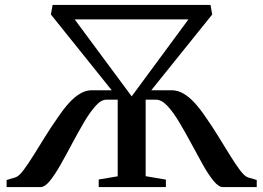

<svg xmlns="http://www.w3.org/2000/svg" viewBox="-20 -763 1074 783"><path d="M7 0V-29L42.5 -39.5Q56.5 -43.5 75.2 -68.2Q94 -93 117 -130Q140 -167 165.8 -208.5Q191.5 -250 218 -287Q239.5 -319 261.5 -343.2Q283.5 -367.5 306.8 -381.2Q330 -395 354.5 -395H435.5L187.5 -704L194.5 -743H838.5L845.5 -704L597 -395H679.5Q705 -395 728.5 -381.2Q752 -367.5 774.2 -343Q796.5 -318.5 818 -286.5Q844 -249.5 869.5 -208.2Q895 -167 917.8 -130Q940.5 -93 959.2 -68.2Q978 -43.5 991.5 -39.5L1027 -29V0H889Q871.5 0 850.5 -25.8Q829.5 -51.5 806.8 -92.2Q784 -133 759.8 -178.2Q735.5 -223.5 711.2 -264.2Q687 -305 663 -330.8Q639 -356.5 616.5 -356.5H574V-44.5L656.5 -30.5V0H382.5V-31L460 -44V-356.5H413.5Q392.5 -356.5 369.5 -330.8Q346.5 -305 322.5 -264.2Q298.5 -223.5 274.5 -178.2Q250.5 -133 227.5 -92.2Q204.5 -51.5 183.8 -25.8Q163 0 145 0ZM284.5 -684 517 -370 748.5 -684Z"/></svg>

Font: Merriweather 96pt Medium
Style: Regular
Weight: 500
Version: Version 2.100